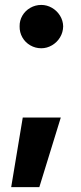

<svg xmlns="http://www.w3.org/2000/svg" viewBox="-20 -644 328 779"><path d="M139.6 115.2H25.4L72.3 -167H226.6ZM59.6 -537.1Q59.1 -560.5 70.8 -580.6Q82.5 -600.6 103 -612.3Q123.5 -624 147.5 -624Q170.4 -624 190.7 -612.3Q210.9 -600.6 223.4 -580.6Q235.8 -560.5 236.3 -537.1Q235.8 -512.7 223.6 -492.4Q211.4 -472.2 190.9 -460.2Q170.4 -448.2 147.5 -448.2Q123.5 -448.2 103 -460Q82.5 -471.7 70.8 -492.2Q59.1 -512.7 59.6 -537.1Z"/></svg>

Font: Pretendard GOV ExtraBold
Style: Regular
Weight: 800
Designer: Base glyphs from Inter by Rasmus Andersson; Hangeul glyphs from Noto Sans CJK(Source Han Sans) by Jang Soo-young and Kan
Foundry: Kil Hyung-jin
Version: Version 1.309